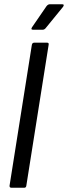

<svg xmlns="http://www.w3.org/2000/svg" viewBox="-20 -884 320 904"><path d="M34 0Q24 0 25 -10L130 -673Q132 -683 141 -683H202Q211 -683 209 -673L104 -10Q103 0 94 0ZM136 -744Q123 -744 131 -756L199 -855Q206 -864 215 -864H272Q285 -864 277 -852L197 -754Q190 -744 181 -744Z"/></svg>

Font: Sofia Sans Condensed Medium
Style: Italic
Weight: 500
Italic angle: -9°
Designer: Botio Nikoltchev, Ani Petrova
Foundry: lettersoup
Version: Version 4.101; ttfautohint (v1.8.4.7-5d5b)